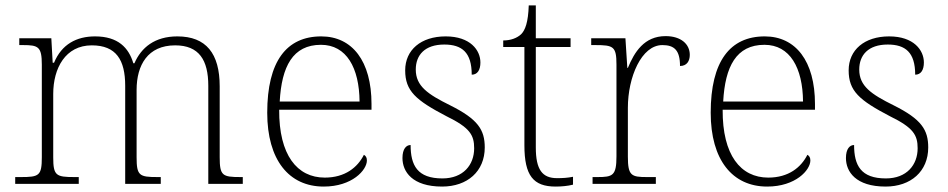

<svg xmlns="http://www.w3.org/2000/svg" viewBox="-20 -677 3489 707"><path d="M36 0H270V-25H254C187 -25 176 -30 176 -97V-331C176 -426 221 -510 318 -510C408 -510 441 -456 441 -361V0H572V-25H560C493 -25 483 -30 483 -98V-346C483 -437 524 -510 625 -510C713 -510 747 -456 747 -361V0H874V-25H866C799 -25 789 -30 789 -98V-359C789 -480 739 -543 633 -543C550 -543 500 -502 475 -444H471C454 -501 415 -543 330 -543C262 -543 207 -514 179 -446H174L169 -536H51V-511H65C121 -511 134 -505 134 -439V-98C134 -30 124 -25 57 -25H36Z M1172 10C1277 10 1331 -51 1331 -86C1331 -97 1327 -103 1320 -107C1297 -61 1251 -23 1176 -23C1074 -23 1007 -106 1008 -273H1348V-294C1348 -452 1277 -543 1163 -543C1035 -543 964 -451 964 -262C964 -88 1044 10 1172 10ZM1304 -303H1010C1017 -432 1058 -512 1162 -512C1256 -512 1303 -427 1304 -303Z M1608 10C1701 10 1765 -46 1765 -134C1765 -199 1740 -238 1638 -289C1555 -330 1511 -360 1511 -421C1511 -474 1544 -513 1616 -513C1681 -513 1717 -484 1717 -402C1738 -402 1749 -419 1749 -447C1749 -492 1712 -543 1621 -543C1530 -543 1472 -493 1472 -418C1472 -342 1511 -308 1624 -249C1710 -207 1726 -180 1726 -131C1726 -70 1686 -20 1609 -20C1517 -20 1492 -68 1492 -143C1476 -143 1462 -129 1462 -95C1462 -45 1498 10 1608 10Z M2026 10C2047 10 2070 8 2090 3V-26C2069 -22 2053 -21 2031 -21C1977 -21 1953 -52 1953 -134V-504H2081V-536H1953V-657H1927C1925 -595 1914 -566 1899 -551C1884 -537 1861 -528 1833 -528V-504H1911V-142C1911 -30 1944 10 2026 10Z M2162 0H2395V-25H2362C2305 -25 2292 -30 2292 -100V-280C2292 -393 2342 -511 2419 -511C2463 -511 2484 -492 2484 -434C2509 -434 2520 -452 2520 -475C2520 -515 2487 -544 2431 -544C2352 -544 2316 -485 2292 -427H2290L2283 -536H2157V-511H2172C2239 -511 2250 -506 2250 -439V-101C2250 -30 2236 -25 2180 -25H2162Z M2805 10C2910 10 2964 -51 2964 -86C2964 -97 2960 -103 2953 -107C2930 -61 2884 -23 2809 -23C2707 -23 2640 -106 2641 -273H2981V-294C2981 -452 2910 -543 2796 -543C2668 -543 2597 -451 2597 -262C2597 -88 2677 10 2805 10ZM2937 -303H2643C2650 -432 2691 -512 2795 -512C2889 -512 2936 -427 2937 -303Z M3241 10C3334 10 3398 -46 3398 -134C3398 -199 3373 -238 3271 -289C3188 -330 3144 -360 3144 -421C3144 -474 3177 -513 3249 -513C3314 -513 3350 -484 3350 -402C3371 -402 3382 -419 3382 -447C3382 -492 3345 -543 3254 -543C3163 -543 3105 -493 3105 -418C3105 -342 3144 -308 3257 -249C3343 -207 3359 -180 3359 -131C3359 -70 3319 -20 3242 -20C3150 -20 3125 -68 3125 -143C3109 -143 3095 -129 3095 -95C3095 -45 3131 10 3241 10Z"/></svg>

Font: Noto Serif Telugu ExtraLight
Style: Regular
Weight: 200
Designer: Jelle Bosma - Monotype Design Team
Foundry: Monotype Imaging Inc.
Version: Version 2.005